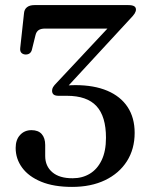

<svg xmlns="http://www.w3.org/2000/svg" viewBox="-20 -720 580 754"><path d="M234.5 -368.1 223.5 -381.9Q230.5 -383.1 238.9 -383.9Q247.2 -384.7 256.6 -385.2Q266 -385.7 275.7 -385.7Q349.3 -385.7 401.5 -363.6Q453.7 -341.4 481.3 -299.5Q508.8 -257.5 508.8 -198.3Q508.8 -134.7 478.4 -86.9Q447.9 -39 392.7 -12.5Q337.5 14 262.9 14Q191 14 141.7 -6.4Q92.4 -26.8 67 -61.5Q41.5 -96.3 41.5 -139Q41.5 -171.4 59.1 -190.2Q76.6 -208.9 103.6 -208.9Q130.4 -208.9 144 -193.3Q157.5 -177.7 157.5 -150.7V-107.4Q157.5 -67.6 185.4 -43.7Q213.3 -19.7 265.6 -20Q303.5 -20 332.9 -37.9Q362.3 -55.7 379.2 -91Q396.2 -126.3 396.2 -178.8Q396.2 -262.9 358.9 -303.3Q321.7 -343.8 242.7 -343.8H210Q196.7 -343.8 190.6 -348.8Q184.5 -353.9 184.5 -363.7Q184.5 -371 188.3 -377.7Q192.1 -384.4 203.5 -395.9L434.4 -642.5L438.3 -607.8H157.4Q140.6 -607.8 131.7 -601.7Q122.7 -595.7 119.3 -581.6L105.4 -525.3Q103.4 -516.5 97.3 -511.2Q91.1 -505.9 80.7 -505.9Q70.5 -506.2 64.3 -512.3Q58 -518.5 59.4 -531.3L74.4 -669.1Q75.8 -683.7 86.2 -691.8Q96.6 -700 115.4 -700H483.8Q499.6 -700 506.8 -695.6Q513.9 -691.3 513.9 -682.3Q513.9 -675.5 508.8 -667Q503.7 -658.6 486.8 -641.3Z"/></svg>

Font: Fraunces
Style: Regular
Weight: 900
Version: Version 1.000;[b76b70a41]